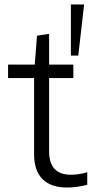

<svg xmlns="http://www.w3.org/2000/svg" viewBox="-20 -828 416 856"><path d="M279 8Q207 8 169.5 -29.5Q132 -67 132 -140V-480H16V-540H135L145 -669L199 -677V-540H307V-480H199V-153Q199 -49 296 -49Q312 -49 330.5 -51.5Q349 -54 369 -60V-4Q322 8 279 8ZM296 -808H355L329 -580H296Z"/></svg>

Font: Encode Sans Normal
Style: Light
Weight: 300
Designer: Pablo Impallari, Andres Torresi
Foundry: Pablo Impallari, Andres Torresi
Version: Version 1.000; ttfautohint (v1.00) -l 8 -r 50 -G 200 -x 14 -